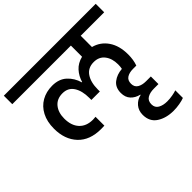

<svg xmlns="http://www.w3.org/2000/svg" viewBox="-252 -965 1411 1411"><g transform="rotate(-45 453.5 -259.5)"><path d="M687 -652V-535Q756 -517 796.5 -458Q837 -399 837 -308Q837 -252 821 -208H786Q748 -208 723.5 -192.5Q699 -177 699 -141Q699 -107 724.5 -91.5Q750 -76 790 -76H840V3H792Q751 3 724.5 19Q698 35 698 72Q698 107 726 123Q754 139 796 139Q823 139 851 134Q879 129 895 123V202Q875 210 843 215.5Q811 221 781 221Q704 221 651 186.5Q598 152 598 81Q598 37 624 6.5Q650 -24 691 -33V-36Q649 -46 623.5 -73.5Q598 -101 598 -146Q598 -203 636 -232.5Q674 -262 729 -266Q733 -285 733 -309Q733 -370 703 -409Q673 -448 618 -448Q558 -448 527.5 -403.5Q497 -359 497 -284V-263H409V-284Q409 -358 380 -403Q351 -448 293 -448Q235 -448 203 -409Q171 -370 171 -307Q171 -234 209 -193Q247 -152 315 -152L343 -154V-62Q330 -61 309 -61Q192 -61 128.5 -128.5Q65 -196 65 -308Q65 -381 92.5 -433.5Q120 -486 168.5 -513.5Q217 -541 279 -541Q349 -541 391.5 -502Q434 -463 451 -404H454Q468 -452 500 -487.5Q532 -523 585 -536V-652H-24V-740H931V-652Z"/></g></svg>

Font: Poppins Cyr Med
Style: Regular
Weight: 500
Designer: Ninad Kale (Devanagari), Jonny Pinhorn (Latin)
Foundry: Indian Type Foundry
Version: 4.004